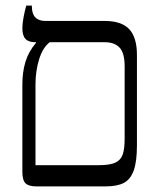

<svg xmlns="http://www.w3.org/2000/svg" viewBox="-20 -667 588 687"><path d="M470 -470V-147Q470 -89 458.5 -57Q447 -25 423 -12.5Q399 0 357 0H111Q83 0 71.5 -11Q60 -22 60 -53V-365Q60 -409 71 -445.5Q82 -482 109 -514V-516H106Q82 -516 71 -528Q60 -540 60 -566Q60 -583 64.5 -606.5Q69 -630 74 -647H94V-644Q94 -592 143 -592H355Q415 -592 442.5 -562.5Q470 -533 470 -470ZM426 -430Q426 -477 408 -496.5Q390 -516 354 -516H158Q133 -497 120 -455Q107 -413 107 -365V-76H334Q373 -76 392.5 -85Q412 -94 419 -114Q426 -134 426 -171Z"/></svg>

Font: Noto Serif Hebrew Light
Style: Regular
Weight: 300
Designer: Monotype Design Team
Foundry: Monotype Imaging Inc.
Version: Version 1.000